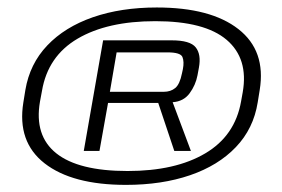

<svg xmlns="http://www.w3.org/2000/svg" viewBox="-20 -756 772 526"><path d="M325 -249.5Q178 -249.5 102.2 -308.5Q26.5 -367.5 44 -475.5L49.5 -509.5Q61.5 -581 109.5 -631.5Q157.5 -682 234.5 -708.8Q311.5 -735.5 409.5 -735.5Q557.5 -735.5 633.2 -676.2Q709 -617 691.5 -509.5L686 -475.5Q674.5 -403.5 626.2 -353Q578 -302.5 500.8 -276Q423.5 -249.5 325 -249.5ZM329.5 -287.5Q460.5 -287.5 542.2 -335.8Q624 -384 640.5 -478.5L645 -503.5Q661 -595.5 601 -646.8Q541 -698 405.5 -698Q274 -698 192.5 -650Q111 -602 95 -507L89.5 -477.5Q73.5 -384.5 134.2 -336Q195 -287.5 329.5 -287.5ZM209.5 -342.5 262.5 -645.5H450.5Q501 -645.5 516.2 -626.2Q531.5 -607 525 -571L521 -549.5Q516 -523 499.5 -500.5Q483 -478 453 -476L503 -342.5H457.5L413.5 -474H276L252.5 -342.5ZM281 -504.5H428.5Q447.5 -504.5 460 -514.8Q472.5 -525 478.5 -555L481 -566.5Q485 -587 479.8 -599.8Q474.5 -612.5 439 -612.5H299.5Z"/></svg>

Font: Anybody UltraExpanded Light
Style: Italic
Weight: 300
Width: 9
Italic angle: -10°
Designer: Tyler Finck
Foundry: Etcetera Type Company
Version: Version 1.010; ttfautohint (v1.8.3) -l 8 -r 50 -G 200 -x 14 